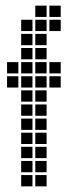

<svg xmlns="http://www.w3.org/2000/svg" viewBox="-20 -665 290 680"><path d="M55 -45V-5H95V-45ZM55 -95V-55H95V-95ZM55 -145V-105H95V-145ZM55 -195V-155H95V-195ZM55 -245V-205H95V-245ZM55 -295V-255H95V-295ZM55 -345V-305H95V-345ZM55 -395V-355H95V-395ZM55 -445V-405H95V-445ZM55 -495V-455H95V-495ZM105 -495V-455H145V-495ZM105 -445V-405H145V-445ZM105 -395V-355H145V-395ZM105 -345V-305H145V-345ZM105 -295V-255H145V-295ZM105 -245V-205H145V-245ZM105 -195V-155H145V-195ZM105 -145V-105H145V-145ZM105 -95V-55H145V-95ZM105 -45V-5H145V-45ZM5 -395V-355H45V-395ZM5 -445V-405H45V-445ZM155 -445V-405H195V-445ZM155 -395V-355H195V-395ZM55 -545V-505H95V-545ZM55 -595V-555H95V-595ZM105 -595V-555H145V-595ZM105 -545V-505H145V-545ZM105 -645V-605H145V-645ZM155 -595V-555H195V-595ZM155 -645V-605H195V-645Z"/></svg>

Font: Nose Transport 13 Square
Style: Regular
Weight: 400
Designer: Nico Rohrbach
Foundry: Nose
Version: Version 1.400;Glyphs 3.2.3 (3260)